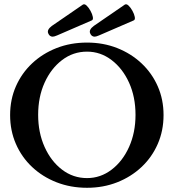

<svg xmlns="http://www.w3.org/2000/svg" viewBox="-20 -878 824 911"><path d="M393 13Q315 13 248.5 -13Q182 -39 132.5 -85.5Q83 -132 55.5 -195Q28 -258 28 -332Q28 -406 55.5 -468.5Q83 -531 132.5 -577.5Q182 -624 248.5 -650Q315 -676 393 -676Q470 -676 536 -650Q602 -624 651.5 -577.5Q701 -531 728.5 -468.5Q756 -406 756 -332Q756 -258 728.5 -195Q701 -132 651.5 -85.5Q602 -39 536 -13Q470 13 393 13ZM393 -33Q457 -33 509.5 -73Q562 -113 592.5 -181Q623 -249 623 -333Q623 -418 592.5 -485.5Q562 -553 509.5 -593Q457 -633 393 -633Q327 -633 274.5 -593Q222 -553 191.5 -485.5Q161 -418 161 -333Q161 -249 191.5 -181Q222 -113 274.5 -73Q327 -33 393 -33ZM230 -704Q215 -704 208.5 -720.5Q202 -737 226 -755L373 -856Q381 -861 391 -851.5Q401 -842 409.5 -826.5Q418 -811 420.5 -797.5Q423 -784 415 -781L251 -710Q237 -704 230 -704ZM429 -704Q414 -704 407.5 -720.5Q401 -737 425 -755L572 -856Q580 -861 590 -851.5Q600 -842 608.5 -826.5Q617 -811 619.5 -797.5Q622 -784 614 -781L450 -710Q436 -704 429 -704Z"/></svg>

Font: Junicode SmExp
Style: Bold
Weight: 700
Width: 6
Designer: Peter S. Baker
Version: Version 2.205; ttfautohint (v1.8.4)